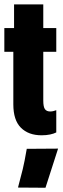

<svg xmlns="http://www.w3.org/2000/svg" viewBox="-20 -614 291 886"><path d="M0 -375H239.7V-484.4H0ZM41.5 -132.3Q41.5 -59.6 76.4 -24.7Q111.3 10.3 171.9 10.3Q193.8 10.3 211.2 6.6Q228.5 2.9 239.7 -2.9V-105.5Q232.4 -103 226.1 -101.3Q219.7 -99.6 211.4 -99.6Q195.3 -99.6 187.5 -110.1Q179.7 -120.6 179.7 -149.9V-593.8H44.9V-455.6L41.5 -445.3ZM63 251.5 189.9 252.4 248 71.8 103.5 72.8Q92.8 134.8 85 166.5Q77.1 198.2 63 251.5Z"/></svg>

Font: Roboto Flex
Style: wght 700 wdth 25 opsz 34 GRAD 0.00 slnt 0.00 XTRA 468 XOPQ 96 YOPQ 79 YTLC 514 YTUC 712 YTAS 750 YTDE -203.00 YTFI 738
Weight: 700
Width: 1
Designer: Berlow after Robertson
Foundry: Google
Version: Version 3.100